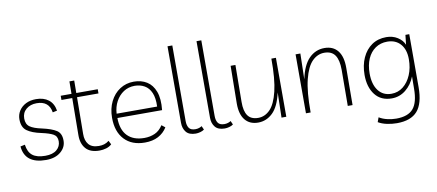

<svg xmlns="http://www.w3.org/2000/svg" viewBox="-80 -1054 3589 1578"><g transform="rotate(-10 1715.0 -265.0)"><path d="M230 7Q54 7 41 -139L79 -147Q87 -85 123 -56.5Q159 -28 230 -28Q292 -28 325 -56Q358 -84 358 -127Q358 -169 326.5 -186.5Q295 -204 230 -218Q153 -234 112 -263.5Q71 -293 71 -360Q71 -399 91.5 -431Q112 -463 148.5 -481.5Q185 -500 234 -500Q297 -500 337.5 -469Q378 -438 388 -377L351 -369Q336 -466 233 -466Q180 -466 145.5 -437Q111 -408 111 -360Q111 -312 142 -290Q173 -268 240 -254Q321 -236 359.5 -211Q398 -186 398 -127Q399 -71 353 -32Q307 7 230 7Z M676 7Q599 7 562 -35Q525 -77 526 -149L529 -457H439V-492H529L530 -596H570L569 -492H748V-457H569L566 -151Q565 -96 592 -63.5Q619 -31 677 -31Q701 -31 721.5 -37Q742 -43 762 -59L778 -27Q759 -9 731.5 -1Q704 7 676 7Z M1055 7Q946 7 884.5 -58.5Q823 -124 823 -240Q823 -316 852.5 -375.5Q882 -435 933.5 -468.5Q985 -502 1050 -502Q1112 -502 1158 -473.5Q1204 -445 1226.5 -385Q1249 -325 1239 -231H866Q867 -132 916.5 -81.5Q966 -31 1057 -31Q1105 -31 1145 -49Q1185 -67 1212 -110L1241 -87Q1213 -42 1166.5 -17.5Q1120 7 1055 7ZM1051 -467Q999 -467 958.5 -440.5Q918 -414 893.5 -368.5Q869 -323 866 -267H1204Q1207 -338 1188 -382Q1169 -426 1133 -446.5Q1097 -467 1051 -467Z M1479 7Q1424 7 1399 -23.5Q1374 -54 1374 -101V-740H1414V-109Q1414 -72 1429 -50.5Q1444 -29 1482 -29Q1499 -29 1513.5 -34Q1528 -39 1536 -45L1550 -14Q1537 -4 1517 1.5Q1497 7 1479 7Z M1721 7Q1666 7 1641 -23.5Q1616 -54 1616 -101V-740H1656V-109Q1656 -72 1671 -50.5Q1686 -29 1724 -29Q1741 -29 1755.5 -34Q1770 -39 1778 -45L1792 -14Q1779 -4 1759 1.5Q1739 7 1721 7Z M2000 7Q1930 7 1891.5 -40Q1853 -87 1853 -176L1857 -492H1897L1894 -184Q1893 -108 1920 -69.5Q1947 -31 2007 -31Q2063 -31 2106 -75Q2149 -119 2173.5 -220Q2198 -321 2197 -492H2235V0H2195L2200 -209Q2174 -94 2121.5 -43.5Q2069 7 2000 7Z M2399 0V-492H2439L2434 -277Q2458 -393 2512 -447.5Q2566 -502 2641 -502Q2713 -502 2752 -453Q2791 -404 2790 -309L2788 0H2748L2750 -301Q2750 -383 2722 -423.5Q2694 -464 2633 -464Q2577 -464 2532.5 -420Q2488 -376 2462.5 -274.5Q2437 -173 2438 0Z M3122 210Q3080 210 3038.5 201Q2997 192 2967 174L2981 136Q3012 155 3050.5 163.5Q3089 172 3123 172Q3222 172 3265.5 120.5Q3309 69 3309 -46L3310 -147Q3284 -80 3232.5 -39Q3181 2 3116 2Q3026 2 2977 -61Q2928 -124 2928 -226Q2928 -307 2956.5 -369.5Q2985 -432 3036 -467Q3087 -502 3157 -502Q3210 -502 3250.5 -476.5Q3291 -451 3307 -412L3316 -493H3348V-51Q3348 85 3293.5 147.5Q3239 210 3122 210ZM3158 -464Q3102 -464 3059.5 -435Q3017 -406 2994 -353.5Q2971 -301 2971 -231Q2971 -140 3010.5 -88Q3050 -36 3120 -36Q3175 -36 3217.5 -69.5Q3260 -103 3284.5 -161Q3309 -219 3309 -291Q3309 -372 3268.5 -418Q3228 -464 3158 -464Z"/></g></svg>

Font: Livvic ExtraLight
Style: Regular
Weight: 275
Designer: Jacques Le Bailly, Baron von Fonthausen
Version: Version 1.001; ttfautohint (v1.8.2)